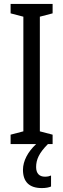

<svg xmlns="http://www.w3.org/2000/svg" viewBox="-20 -734 323 978"><path d="M164 117C164 79 179 45 224 0H248V-48L183 -65V-649L248 -666V-714H34V-666L99 -649V-65L34 -48V0H164C122 39 97 86 97 131C97 192 129 224 193 224C213 224 229 221 240 216V160C233 163 224 166 209 166C180 166 164 149 164 117Z"/></svg>

Font: Noto Sans Arabic ExtCond
Style: Regular
Weight: 400
Width: 2
Designer: Monotype Design Team, Nadine Chahine, Nizar Qandah and Khaled Hosny
Foundry: Monotype Imaging Inc.
Version: Version 2.012